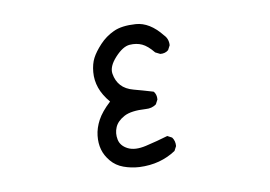

<svg xmlns="http://www.w3.org/2000/svg" viewBox="-67 -633 1134 805"><g transform="rotate(-10 500.0 -231.0)"><path d="M466 66Q431 64 399.5 52.5Q368 41 347.5 16.5Q327 -8 319.5 -35Q312 -62 315.5 -94Q319 -126 336 -158Q353 -190 392 -226Q364 -259 352.5 -292Q341 -325 344 -359.5Q347 -394 359.5 -418Q372 -442 398 -470Q424 -498 459.5 -514.5Q495 -531 554 -527Q613 -523 663 -460Q681 -442 679 -415L669 -396Q655 -384 634 -386L614 -396Q589 -427 566 -437.5Q543 -448 514 -446Q485 -444 451 -407Q417 -370 422 -339Q427 -308 445.5 -287.5Q464 -267 498 -258Q532 -249 579 -235Q591 -222 589 -200L579 -181Q560 -167 534 -169Q472 -173 441.5 -156.5Q411 -140 400.5 -115.5Q390 -91 395.5 -63.5Q401 -36 430.5 -21Q460 -6 508 -17Q556 -28 603 -42L622 -32Q634 -16 632 6L622 25Q589 47 550 57.5Q511 68 466 66Z"/></g></svg>

Font: Kosefont JP
Style: Regular
Weight: 400
Designer: Nozomi Seto 瀬戸のぞみ
Version: Version 3.00;June 19, 2020